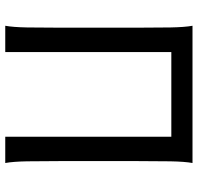

<svg xmlns="http://www.w3.org/2000/svg" viewBox="-31 -722 753 731"><g transform="rotate(90 345.5 -356.5)"><path d="M178.2 -632.3V0H78.1Q83.5 -29.3 84.5 -83.3Q85.4 -137.2 85.4 -210V-500.5Q85.4 -572.8 84.5 -628.2Q83.5 -683.6 78.1 -712.9H600.6Q595.2 -683.6 594.2 -628.2Q593.3 -572.8 593.3 -500.5V-210Q593.3 -137.2 594.2 -83.3Q595.2 -29.3 600.6 0H500.5V-632.3Z"/></g></svg>

Font: Andika Compact
Style: Regular
Weight: 400
Designer: Victor Gaultney, Annie Olsen, Julie Remington, Don Collingsworth, Eric Hays, Becca Hirsbrunner
Foundry: SIL International
Version: Version 5.000 ; LnSpcTght